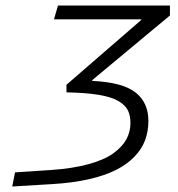

<svg xmlns="http://www.w3.org/2000/svg" viewBox="-20 -675 654 705"><path d="M178.2 -604 192.9 -654.8H604V-618.2L318.8 -380.9V-377.9Q429.2 -373 477.1 -335.9Q524.9 -298.8 524.9 -231Q524.9 -192.4 512.7 -159.9Q500.5 -127.4 473.4 -99.4Q446.3 -71.3 405.5 -50.8Q364.7 -30.3 305.7 -16.8Q246.6 -3.4 171.9 1L24.9 9.8L35.2 -42L167 -50.8Q247.1 -56.2 305.4 -72.3Q363.8 -88.4 396.5 -112.3Q429.2 -136.2 444.1 -163.6Q459 -190.9 459 -223.1Q459 -251 449.5 -270Q439.9 -289.1 414.8 -304Q389.6 -318.8 342.8 -326.7Q295.9 -334.5 224.1 -335.9V-363.8L499 -602.1V-604Z"/></svg>

Font: IntelOne Mono Light
Style: Italic
Weight: 300
Italic angle: -16°
Designer: Fred Shallcrass
Foundry: Frere-Jones Type LLC
Version: Version 1.200;hotconv 1.1.0;makeotfexe 2.6.0;FJTRelease1.2